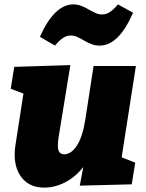

<svg xmlns="http://www.w3.org/2000/svg" viewBox="-20 -841 666 876"><path d="M600 -540 535 -123 597 -99 581 0 344 6 360 -79Q324 -33 277 -9Q230 15 182 15Q118 15 82.5 -26.5Q47 -68 47 -135Q47 -155 50 -176L87 -414L29 -436L45 -536L301 -544L249 -225Q244 -197 244 -177Q244 -158 250.5 -147.5Q257 -137 273 -137Q305 -137 331 -177Q357 -217 369 -294L407 -540ZM360 -658Q341 -669 329 -674Q317 -679 303 -679Q284 -679 267 -667.5Q250 -656 231 -633L162 -673Q228 -821 315 -821Q334 -821 350.5 -814.5Q367 -808 388 -796Q406 -786 419 -780.5Q432 -775 446 -775Q465 -775 482 -786.5Q499 -798 518 -821L587 -783Q522 -633 435 -633Q415 -633 399 -639Q383 -645 360 -658Z"/></svg>

Font: Bitter Pro Black
Style: Italic
Weight: 900
Italic angle: -9°
Designer: Sol Matas, and Bitter project Authors
Foundry: Sol Matas
Version: Version 1.010